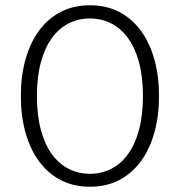

<svg xmlns="http://www.w3.org/2000/svg" viewBox="-20 -698 682 728"><path d="M321 10Q258 10 209.5 -15.5Q161 -41 127.5 -87Q94 -133 76.5 -196Q59 -259 59 -334Q59 -409 76.5 -472Q94 -535 127.5 -581Q161 -627 209.5 -652.5Q258 -678 321 -678Q384 -678 432.5 -652.5Q481 -627 514.5 -581Q548 -535 565.5 -472Q583 -409 583 -334Q583 -259 565.5 -196Q548 -133 514.5 -87Q481 -41 432.5 -15.5Q384 10 321 10ZM321 -39Q364 -39 401 -57.5Q438 -76 465 -113Q492 -150 507 -205.5Q522 -261 522 -334Q522 -407 507 -462Q492 -517 465 -554Q438 -591 401 -609.5Q364 -628 321 -628Q278 -628 241 -609.5Q204 -591 177 -554Q150 -517 135 -462Q120 -407 120 -334Q120 -261 135 -205.5Q150 -150 177 -113Q204 -76 241 -57.5Q278 -39 321 -39Z"/></svg>

Font: Celebes Light
Style: Regular
Weight: 300
Designer: Anugrah Pasau
Foundry: Lafontype
Version: Version 1.000; ttfautohint (v1.8.4)